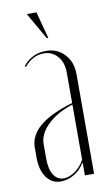

<svg xmlns="http://www.w3.org/2000/svg" viewBox="-78 -695 418 742"><g transform="rotate(-10 130.5 -324.0)"><path d="M148 -549H142L82 -654H120ZM23 -100V-141Q23 -235 195 -285V-406Q195 -444 174 -468.5Q153 -493 120 -493Q76 -493 44 -454L39 -457Q75 -501 130 -501Q174 -501 202.5 -470.5Q231 -440 231 -392V-1H195V-50H193Q179 -25 153 -9.5Q127 6 100 6Q65 6 44 -23Q23 -52 23 -100ZM113 -4Q136 -4 159 -21Q182 -38 195 -63V-279Q134 -260 96.5 -224Q59 -188 59 -148V-90Q59 -49 73.5 -26.5Q88 -4 113 -4Z"/></g></svg>

Font: Moniqa ExtLt Narrow Display
Style: Regular
Weight: 200
Width: 4
Designer: Rajesh Rajput
Foundry: Rajesh Rajput
Version: Version 1.000